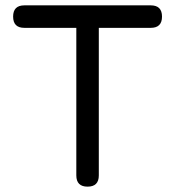

<svg xmlns="http://www.w3.org/2000/svg" viewBox="-20 -697 654 717"><path d="M349 -42Q349 0 307 0Q265 0 265 -42V-593H71Q29 -593 29 -635Q29 -677 71 -677H543Q585 -677 585 -635Q585 -593 543 -593H349Z"/></svg>

Font: Jura
Style: Bold
Weight: 700
Designer: Daniel Johnson, Alexei Vanyashin
Foundry: Daniel Johnson
Version: Version 5.103